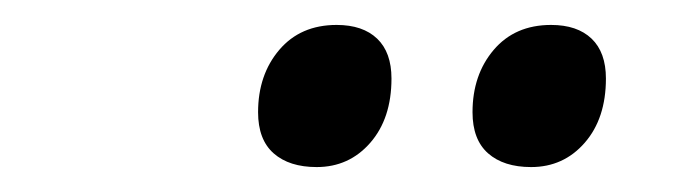

<svg xmlns="http://www.w3.org/2000/svg" viewBox="-20 -761 546 154"><path d="M187 -671Q187 -701 204 -721Q221 -741 250 -741Q271 -741 282.5 -730Q294 -719 294 -698Q294 -666 277 -646.5Q260 -627 234 -627Q212 -627 199.5 -638Q187 -649 187 -671ZM359 -671Q359 -701 376 -721Q393 -741 422 -741Q443 -741 454.5 -730Q466 -719 466 -698Q466 -666 449 -646.5Q432 -627 406 -627Q384 -627 371.5 -638Q359 -649 359 -671Z"/></svg>

Font: Noto Sans UI NarrowMedium
Style: Italic
Weight: 500
Width: 4
Italic angle: -12°
Designer: Monotype Design Team
Foundry: Monotype Imaging Inc.
Version: Version 1.001